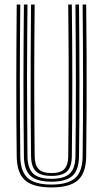

<svg xmlns="http://www.w3.org/2000/svg" viewBox="-20 -820 454 847"><path d="M207.2 6.8Q126 6.8 90.4 -24.9Q54.8 -56.5 53.8 -129.2Q52.8 -211.2 52.2 -294.6Q51.8 -378 51.9 -462Q52 -546 52.5 -630.6Q53 -715.2 53.8 -800H69.5Q68.8 -720 68.1 -637.1Q67.5 -554.2 67.5 -469.8Q67.5 -385.2 68 -299.9Q68.5 -214.5 69.5 -129.5Q70.5 -62.5 102.9 -34.1Q135.2 -5.8 207.2 -5.8Q278.8 -5.8 311.1 -34.1Q343.5 -62.5 344.5 -129.5Q345.5 -212.2 346 -295.8Q346.5 -379.2 346.5 -463.1Q346.5 -547 345.9 -631.4Q345.2 -715.8 344.5 -800H360.2Q361.5 -687.5 362 -576.2Q362.5 -465 362.1 -353.5Q361.8 -242 360.2 -129.2Q359.2 -56.5 323.6 -24.9Q288 6.8 207.2 6.8ZM207.2 -18.5Q142.8 -18.5 114.5 -44.4Q86.2 -70.2 85.5 -129.8Q84.5 -213.2 84 -296.8Q83.5 -380.2 83.5 -464Q83.5 -547.8 84.1 -631.6Q84.8 -715.5 85.5 -800H101.2Q100.5 -719.2 99.9 -636.1Q99.2 -553 99.2 -468.6Q99.2 -384.2 99.8 -299.4Q100.2 -214.5 101.2 -129.8Q102 -76.5 126.8 -53.9Q151.5 -31.2 207.2 -31.2Q262.5 -31.2 287.2 -53.9Q312 -76.5 312.8 -129.8Q314 -212.5 314.4 -296Q314.8 -379.5 314.8 -463.4Q314.8 -547.2 314.1 -631.4Q313.5 -715.5 312.8 -800H328.5Q329.2 -715.5 329.9 -632Q330.5 -548.5 330.5 -465Q330.5 -381.5 330.1 -297.9Q329.8 -214.2 328.5 -129.8Q327.8 -70.2 299.5 -44.4Q271.2 -18.5 207.2 -18.5ZM207.2 -44Q160 -44 138.9 -63.9Q117.8 -83.8 117 -130Q115.5 -241.8 115.1 -353Q114.8 -464.2 115.4 -575.9Q116 -687.5 117 -800H133Q132.2 -719.8 131.6 -636.6Q131 -553.5 131 -469Q131 -384.5 131.5 -299.5Q132 -214.5 133 -130.2Q133.5 -91.8 150.4 -74.1Q167.2 -56.5 207.2 -56.5Q247 -56.5 263.8 -74.1Q280.5 -91.8 281 -130.2Q282.5 -241.8 282.9 -352.9Q283.2 -464 282.8 -575.8Q282.2 -687.5 281 -800H296.8Q297.8 -715.5 298.4 -631.9Q299 -548.2 299 -464.9Q299 -381.5 298.5 -298Q298 -214.5 296.8 -130Q296.2 -83.2 275.1 -63.6Q254 -44 207.2 -44Z"/></svg>

Font: Big Shoulders Inline Text Thin
Style: Regular
Weight: 400
Version: Version 2.002